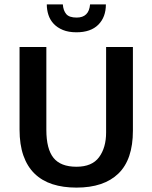

<svg xmlns="http://www.w3.org/2000/svg" viewBox="-20 -844 694 874"><path d="M69 -630H191V-253Q191 -166 223.5 -125.5Q256 -85 328 -85Q399 -85 431 -128.5Q463 -172 463 -241V-630H585V-249Q585 -118 519 -54Q453 10 328 10Q267 10 219 -5.5Q171 -21 137.5 -53.5Q104 -86 86.5 -136Q69 -186 69 -254ZM266 -824Q268 -796 281.5 -780Q295 -764 329 -764Q385 -764 390 -824H462Q462 -766 427.5 -731.5Q393 -697 328 -697Q292 -697 266.5 -707.5Q241 -718 224.5 -735.5Q208 -753 200.5 -776Q193 -799 193 -824Z"/></svg>

Font: Mukta Vaani SemiBold
Style: Regular
Weight: 600
Designer: Noopur Datye, Girish Dalvi, Yashodeep Gholap, Pallavi Karambelkar
Foundry: Ek Type
Version: Version 2.538;PS 1.000;hotconv 16.6.51;makeotf.lib2.5.65220;